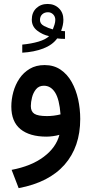

<svg xmlns="http://www.w3.org/2000/svg" viewBox="-20 -701 470 985"><path d="M313.5 -501.5Q292.5 -501.5 273.4 -503.9Q249 -470.2 201.9 -452.1Q154.8 -434.1 94.2 -430.7V-472.2Q140.6 -476.6 177.5 -487.5Q214.4 -498.5 231.9 -515.6Q198.7 -522.5 170.9 -543.9Q143.1 -565.4 143.1 -600.1Q143.1 -636.7 166 -658.7Q189 -680.7 224.1 -680.7Q259.3 -680.7 282.2 -658.4Q305.2 -636.2 305.2 -599.6Q305.2 -572.8 293.5 -543Q304.7 -541 313.5 -541ZM251 -550.3Q255.9 -562 259.8 -575Q263.7 -587.9 263.7 -599.1Q263.7 -616.2 252.7 -627.2Q241.7 -638.2 226.1 -638.2Q208 -638.2 196.5 -627.4Q185.1 -616.7 185.1 -598.1Q185.1 -578.6 206.3 -567.6Q227.5 -556.6 251 -550.3ZM284.7 -9.3Q270 -4.9 251.2 -2.4Q232.4 0 218.8 0Q132.3 0 85.2 -38.3Q38.1 -76.7 38.1 -154.3Q38.1 -191.4 48.3 -229Q58.6 -266.6 79.6 -297.9Q100.6 -329.1 132.8 -348.1Q165 -367.2 209 -367.2Q256.3 -367.2 291 -343.5Q325.7 -319.8 347.9 -280Q370.1 -240.2 380.9 -191.2Q391.6 -142.1 391.6 -90.8Q391.6 52.2 311.5 143.6Q231.4 234.9 75.7 264.2L39.6 170.4Q140.6 151.4 204.3 103.5Q268.1 55.7 284.7 -9.3ZM290.5 -114.3Q284.7 -191.4 262.7 -226.3Q240.7 -261.2 205.1 -261.2Q179.7 -261.2 165 -243.4Q150.4 -225.6 144.3 -201.2Q138.2 -176.8 138.2 -156.7Q138.2 -128.9 156.5 -117.2Q174.8 -105.5 221.2 -105.5Q237.8 -105.5 255.6 -107.7Q273.4 -109.9 290.5 -114.3Z"/></svg>

Font: Vazir Medium FD-UI
Style: Medium-FD-UI
Weight: 500
Designer: Saber Rastikerdar
Foundry: Saber Rastikerdar
Version: Version 30.1.0